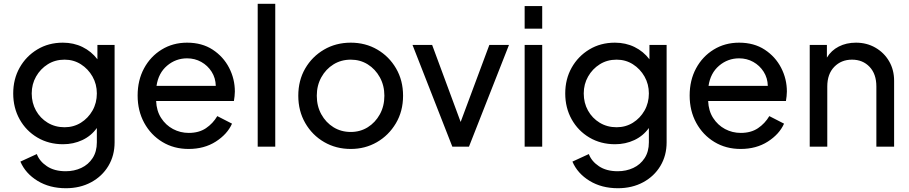

<svg xmlns="http://www.w3.org/2000/svg" viewBox="-20 -777 4817 1017"><path d="M329 220Q243 220 179 181Q115 142 88 79L175 39Q189 77 228.5 103.5Q268 130 328 130Q373 130 410.5 112.5Q448 95 470.5 60.5Q493 26 493 -23V-99Q463 -57 416 -35Q369 -13 314 -13Q238 -13 178 -48.5Q118 -84 84 -145Q50 -206 50 -282Q50 -358 84 -418.5Q118 -479 177.5 -515Q237 -551 313 -551Q370 -551 417 -528Q464 -505 496 -463V-539H587V-23Q587 47 554 102Q521 157 462.5 188.5Q404 220 329 220ZM322 -103Q370 -103 408.5 -127Q447 -151 470 -191.5Q493 -232 493 -282Q493 -331 470 -371.5Q447 -412 408.5 -436.5Q370 -461 322 -461Q272 -461 233 -436.5Q194 -412 171 -371.5Q148 -331 148 -282Q148 -232 170.5 -191.5Q193 -151 232.5 -127Q272 -103 322 -103Z M979 12Q901 12 840 -25Q779 -62 744 -126Q709 -190 709 -271Q709 -352 743 -415Q777 -478 836.5 -514.5Q896 -551 971 -551Q1050 -551 1106.5 -514Q1163 -477 1193.5 -418Q1224 -359 1224 -292Q1224 -281 1222.5 -267.5Q1221 -254 1219 -242H807Q809 -190 833.5 -152Q858 -114 896.5 -93.5Q935 -73 980 -73Q1034 -73 1071 -98Q1108 -123 1131 -162L1209 -122Q1184 -66 1123 -27Q1062 12 979 12ZM971 -468Q911 -468 865 -429Q819 -390 809 -322H1123Q1122 -364 1101 -397Q1080 -430 1046 -449Q1012 -468 971 -468Z M1345 0V-757H1438V0Z M1838 12Q1760 12 1697 -24.5Q1634 -61 1597 -125Q1560 -189 1560 -270Q1560 -351 1596.5 -414Q1633 -477 1696 -514Q1759 -551 1838 -551Q1916 -551 1978.5 -514.5Q2041 -478 2078 -414.5Q2115 -351 2115 -270Q2115 -188 2077 -124Q2039 -60 1976.5 -24Q1914 12 1838 12ZM1838 -78Q1888 -78 1928 -103Q1968 -128 1992 -171.5Q2016 -215 2016 -270Q2016 -324 1992 -367.5Q1968 -411 1928 -436Q1888 -461 1838 -461Q1787 -461 1746.5 -436Q1706 -411 1682 -367.5Q1658 -324 1658 -270Q1658 -215 1682 -171.5Q1706 -128 1746.5 -103Q1787 -78 1838 -78Z M2376 0 2165 -539H2269L2420 -131L2572 -539H2676L2464 0Z M2759 -625V-745H2852V-625ZM2759 0V-539H2852V0Z M3253 220Q3167 220 3103 181Q3039 142 3012 79L3099 39Q3113 77 3152.5 103.5Q3192 130 3252 130Q3297 130 3334.5 112.5Q3372 95 3394.5 60.5Q3417 26 3417 -23V-99Q3387 -57 3340 -35Q3293 -13 3238 -13Q3162 -13 3102 -48.5Q3042 -84 3008 -145Q2974 -206 2974 -282Q2974 -358 3008 -418.5Q3042 -479 3101.5 -515Q3161 -551 3237 -551Q3294 -551 3341 -528Q3388 -505 3420 -463V-539H3511V-23Q3511 47 3478 102Q3445 157 3386.5 188.5Q3328 220 3253 220ZM3246 -103Q3294 -103 3332.5 -127Q3371 -151 3394 -191.5Q3417 -232 3417 -282Q3417 -331 3394 -371.5Q3371 -412 3332.5 -436.5Q3294 -461 3246 -461Q3196 -461 3157 -436.5Q3118 -412 3095 -371.5Q3072 -331 3072 -282Q3072 -232 3094.5 -191.5Q3117 -151 3156.5 -127Q3196 -103 3246 -103Z M3903 12Q3825 12 3764 -25Q3703 -62 3668 -126Q3633 -190 3633 -271Q3633 -352 3667 -415Q3701 -478 3760.5 -514.5Q3820 -551 3895 -551Q3974 -551 4030.5 -514Q4087 -477 4117.5 -418Q4148 -359 4148 -292Q4148 -281 4146.5 -267.5Q4145 -254 4143 -242H3731Q3733 -190 3757.5 -152Q3782 -114 3820.5 -93.5Q3859 -73 3904 -73Q3958 -73 3995 -98Q4032 -123 4055 -162L4133 -122Q4108 -66 4047 -27Q3986 12 3903 12ZM3895 -468Q3835 -468 3789 -429Q3743 -390 3733 -322H4047Q4046 -364 4025 -397Q4004 -430 3970 -449Q3936 -468 3895 -468Z M4269 0V-539H4360V-472Q4383 -510 4423 -530.5Q4463 -551 4514 -551Q4571 -551 4617 -524.5Q4663 -498 4689.5 -452.5Q4716 -407 4716 -349V0H4622V-319Q4622 -385 4586 -423Q4550 -461 4493 -461Q4436 -461 4399 -423Q4362 -385 4362 -319V0Z"/></svg>

Font: Pitagon Sans Text Medium
Style: Regular
Weight: 500
Designer: Travis Tran
Foundry: Pitagon
Version: Version 1.000; ttfautohint (v1.8.4.7-5d5b);gftools[0.9.26]